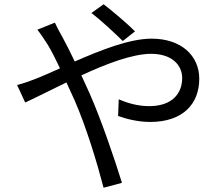

<svg xmlns="http://www.w3.org/2000/svg" viewBox="-20 -827 1040 899"><path d="M555 -635 612 -680C574 -719 498 -782 465 -807L408 -766C451 -734 516 -673 555 -635ZM60 -429 98 -347C144 -368 214 -404 291 -441L329 -358C386 -227 434 -66 465 52L551 29C517 -81 454 -267 399 -391L361 -474C477 -528 600 -575 688 -575C786 -575 833 -521 833 -462C833 -390 787 -330 678 -330C625 -330 575 -345 536 -362L533 -284C571 -270 627 -256 683 -256C839 -256 913 -343 913 -458C913 -567 828 -646 690 -646C586 -646 451 -592 330 -539C310 -581 290 -621 272 -654C261 -672 244 -705 237 -721L155 -688C171 -668 191 -637 204 -617C221 -589 240 -551 261 -507C216 -487 176 -469 142 -456C124 -449 89 -436 60 -429Z"/></svg>

Font: Noto Sans KR
Style: Regular
Weight: 400
Designer: Ryoko NISHIZUKA 西塚涼子 (kana, bopomofo & ideographs); Paul D. Hunt (Latin, Greek & Cyrillic); Sandoll Communications 산돌커뮤니
Foundry: Adobe
Version: Version 2.004;hotconv 1.0.118;makeotfexe 2.5.65603